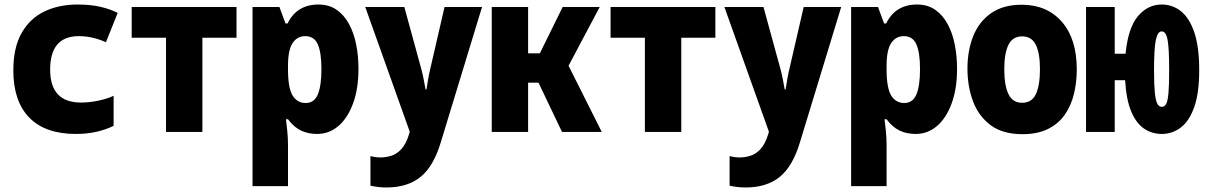

<svg xmlns="http://www.w3.org/2000/svg" viewBox="-20 -584 5340 850"><path d="M316 9Q180 9 109.5 -63.5Q39 -136 39 -272Q39 -374 76 -438.5Q113 -503 177 -533.5Q241 -564 323 -564Q381 -564 424 -554Q467 -544 501 -527L449 -397Q423 -409 392.5 -416.5Q362 -424 329 -424Q202 -424 202 -276Q202 -130 339 -130Q376 -130 416 -138.5Q456 -147 483 -160V-27Q449 -10 407 -0.5Q365 9 316 9Z M715 0V-417H563V-553H1027V-417H876V0Z M1098 240V-553H1217L1244 -480H1253Q1294 -564 1390 -564Q1437 -564 1470.5 -540.5Q1504 -517 1525.5 -477Q1547 -437 1557 -386Q1567 -335 1567 -280Q1567 -191 1543 -126Q1519 -61 1478 -26Q1437 9 1384 9Q1343 9 1311.5 -6.5Q1280 -22 1255 -56H1246Q1248 -41 1251.5 -7.5Q1255 26 1255 59V240ZM1333 -128Q1371 -128 1387 -166Q1403 -204 1403 -278Q1403 -351 1387 -387.5Q1371 -424 1331 -424Q1296 -424 1275.5 -393.5Q1255 -363 1255 -293V-277Q1255 -194 1275.5 -161Q1296 -128 1333 -128Z M1691 246Q1655 246 1620 238V107Q1642 113 1665 113Q1687 113 1711 106Q1735 99 1756 77Q1777 55 1791 10L1794 -1L1597 -553H1770L1845 -279Q1852 -253 1856 -231Q1860 -209 1864 -188H1868Q1871 -208 1875 -231.5Q1879 -255 1885 -280L1948 -553H2114L1932 44Q1900 152 1842 199Q1784 246 1691 246Z M2157 0V-553H2318V-348H2370L2471 -553H2635L2497 -293L2644 0H2468L2364 -218H2318V0Z M2835 0V-417H2683V-553H3147V-417H2996V0Z M3281 246Q3245 246 3210 238V107Q3232 113 3255 113Q3277 113 3301 106Q3325 99 3346 77Q3367 55 3381 10L3384 -1L3187 -553H3360L3435 -279Q3442 -253 3446 -231Q3450 -209 3454 -188H3458Q3461 -208 3465 -231.5Q3469 -255 3475 -280L3538 -553H3704L3522 44Q3490 152 3432 199Q3374 246 3281 246Z M3748 240V-553H3867L3894 -480H3903Q3944 -564 4040 -564Q4087 -564 4120.5 -540.5Q4154 -517 4175.5 -477Q4197 -437 4207 -386Q4217 -335 4217 -280Q4217 -191 4193 -126Q4169 -61 4128 -26Q4087 9 4034 9Q3993 9 3961.5 -6.5Q3930 -22 3905 -56H3896Q3898 -41 3901.5 -7.5Q3905 26 3905 59V240ZM3983 -128Q4021 -128 4037 -166Q4053 -204 4053 -278Q4053 -351 4037 -387.5Q4021 -424 3981 -424Q3946 -424 3925.5 -393.5Q3905 -363 3905 -293V-277Q3905 -194 3925.5 -161Q3946 -128 3983 -128Z M4507 10Q4419 10 4365.5 -30Q4312 -70 4287.5 -136Q4263 -202 4263 -280Q4263 -360 4288.5 -424Q4314 -488 4367.5 -525.5Q4421 -563 4503 -563Q4615 -563 4681 -487.5Q4747 -412 4747 -276Q4747 -220 4734.5 -168.5Q4722 -117 4694.5 -77Q4667 -37 4620.5 -13.5Q4574 10 4507 10ZM4505 -129Q4548 -129 4566 -167.5Q4584 -206 4584 -278Q4584 -349 4565.5 -386Q4547 -423 4505 -423Q4463 -423 4444.5 -385.5Q4426 -348 4426 -278Q4426 -206 4444.5 -167.5Q4463 -129 4505 -129Z M4788 0V-553H4915V-346H4963Q4974 -460 5017.5 -512Q5061 -564 5123 -564Q5171 -564 5208.5 -534Q5246 -504 5267.5 -440Q5289 -376 5289 -274Q5289 -172 5267 -110Q5245 -48 5207.5 -19.5Q5170 9 5123 9Q5080 9 5045 -14.5Q5010 -38 4988 -90.5Q4966 -143 4961 -229H4915V0ZM5123 -111Q5136 -111 5143 -124.5Q5150 -138 5153 -173.5Q5156 -209 5156 -274Q5156 -370 5149 -407.5Q5142 -445 5123 -445Q5105 -445 5097 -407.5Q5089 -370 5089 -274Q5089 -210 5092.5 -174.5Q5096 -139 5103.5 -125Q5111 -111 5123 -111Z"/></svg>

Font: Noto Sans Mono Condensed Black
Style: Regular
Weight: 900
Width: 3
Designer: Monotype Design Team
Foundry: Monotype Imaging Inc.
Version: Version 2.014